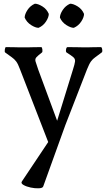

<svg xmlns="http://www.w3.org/2000/svg" viewBox="-20 -745 586 1035"><path d="M264 83 88 -371Q77 -401 67 -414Q57 -427 44 -436Q31 -445 8 -462Q4 -465 6 -478Q8 -491 12 -491Q42 -491 53.5 -490.5Q65 -490 75 -490H139Q149 -490 160.5 -490.5Q172 -491 202 -491Q207 -491 208.5 -478Q210 -465 206 -462Q184 -445 176 -436Q168 -427 171.5 -414Q175 -401 186 -370L288 -94L373 -369Q383 -400 384.5 -413.5Q386 -427 376 -436Q366 -445 339 -462Q334 -465 336 -478Q338 -491 344 -491Q380 -491 394 -490.5Q408 -490 419 -490H462Q471 -490 482.5 -490.5Q494 -491 524 -491Q529 -491 531 -478Q533 -465 528 -462Q506 -445 493 -436Q480 -427 470.5 -414Q461 -401 449 -371L332 -70L314 -25ZM213 260Q210 269 189.5 270Q169 271 145.5 266Q122 261 106.5 252Q91 243 98 233L261 -11L332 -70ZM188 -595Q171 -595 147.5 -610Q124 -625 113 -650Q113 -668 128 -691Q143 -714 168 -725Q185 -725 208.5 -710.5Q232 -696 243 -670Q243 -652 228 -629Q213 -606 188 -595ZM378 -595Q361 -595 337.5 -610Q314 -625 303 -650Q303 -668 318 -691Q333 -714 358 -725Q375 -725 398.5 -710.5Q422 -696 433 -670Q433 -652 418 -629Q403 -606 378 -595Z"/></svg>

Font: Anvers
Style: Regular
Weight: 400
Designer: Ishtar van Looy
Version: Version 1.000